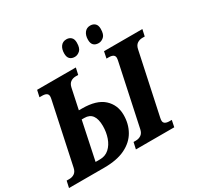

<svg xmlns="http://www.w3.org/2000/svg" viewBox="-228 -1138 1390 1357"><g transform="rotate(-30 467.5 -460.0)"><path d="M-38 0 -26 -54H-4Q20 -54 38 -66.5Q56 -79 62 -108L168 -605Q171 -618 171 -628Q171 -660 123 -660H102L114 -714H430L418 -660H398Q374 -660 356 -647.5Q338 -635 332 -606L297 -441H323Q441 -441 498 -389Q555 -337 555 -255Q555 -182 522 -124Q489 -66 421.5 -33Q354 0 250 0ZM217 -66H253Q297 -66 327.5 -93.5Q358 -121 373.5 -165.5Q389 -210 389 -260Q389 -375 304 -375H282ZM508 0 520 -54H539Q563 -54 581.5 -66.5Q600 -79 606 -108L712 -605Q715 -619 715 -628Q715 -660 667 -660H649L660 -714H973L961 -660H942Q918 -660 899.5 -647.5Q881 -635 875 -605L769 -109Q766 -96 766 -86Q766 -54 814 -54H832L821 0ZM657 -782Q631 -782 616.5 -796Q602 -810 602 -840Q602 -876 619 -898Q636 -920 665 -920Q689 -920 704 -906Q719 -892 719 -863Q719 -817 699 -799.5Q679 -782 657 -782ZM462 -782Q437 -782 422.5 -796Q408 -810 408 -840Q408 -876 424.5 -898Q441 -920 471 -920Q494 -920 509 -906Q524 -892 524 -863Q524 -817 504 -799.5Q484 -782 462 -782Z"/></g></svg>

Font: Noto Serif Condensed ExtraBold
Style: Italic
Weight: 800
Width: 3
Italic angle: -12°
Designer: Monotype Design Team
Foundry: Monotype Imaging Inc.
Version: Version 2.014; ttfautohint (v1.8.4.7-5d5b)